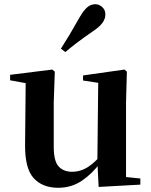

<svg xmlns="http://www.w3.org/2000/svg" viewBox="-20 -875 718 911"><path d="M256 16Q182 16 140 -29.5Q98 -75 99 -188L102 -498L132 -475L28 -494V-520L228 -545L240 -535L235 -389V-178Q235 -111 258 -85.5Q281 -60 322 -60Q365 -60 402.5 -86Q440 -112 470 -154L503 -103H456Q418 -51 368.5 -17.5Q319 16 256 16ZM448 12 442 -109V-112L446 -482L374 -493V-517L571 -545L582 -535L578 -389V-35L646 -28V1ZM269 -644Q289 -675 309.5 -709.5Q330 -744 359 -795Q377 -826 394 -840.5Q411 -855 432 -855Q450 -855 465 -841.5Q480 -828 480 -806Q480 -786 466 -766.5Q452 -747 420 -726Q375 -695 345.5 -672.5Q316 -650 290 -628Z"/></svg>

Font: Noto Serif KR ExtraLight
Style: Bold
Weight: 700
Version: Version 2.002-H1;hotconv 1.1.0;makeotfexe 2.6.0